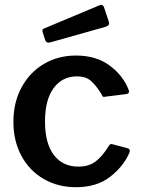

<svg xmlns="http://www.w3.org/2000/svg" viewBox="-20 -772 588 802"><path d="M437 -499C399.7 -526.3 353 -540 297 -540C247.7 -540 203.2 -528.3 163.5 -505C123.8 -481.7 92.7 -449 70 -407C47.3 -365 36 -317 36 -263C36 -209.7 47.2 -162.3 69.5 -121C91.8 -79.7 122.8 -47.5 162.5 -24.5C202.2 -1.5 247 10 297 10C355 10 402.7 -4.5 440 -33.5C477.3 -62.5 504.3 -96.3 521 -135C523.7 -144.3 521.7 -150 515 -152L452 -169C448 -170.3 444.8 -170.7 442.5 -170C440.2 -169.3 438 -167.7 436 -165C418 -135 399.3 -112.7 380 -98C360.7 -83.3 336.7 -76 308 -76C264 -76 229.7 -92.2 205 -124.5C180.3 -156.8 168 -203.7 168 -265C168 -325 180 -371.3 204 -404C228 -436.7 260.7 -453 302 -453C326 -453 345.2 -446.8 359.5 -434.5C373.8 -422.2 389 -403 405 -377C407 -370.3 410.3 -367 415 -367L419 -368L507 -379C515 -380.3 519 -383.7 519 -389L517 -398C501 -438 474.3 -471.7 437 -499ZM434 -683 414 -743C411.3 -749 407.7 -752 403 -752C401 -752 399.3 -751.7 398 -751L164 -653C159.3 -651 157 -647.7 157 -643C157 -641.7 157.7 -639 159 -635L169 -604C171.7 -597.3 176 -594 182 -594C185.3 -594 188 -594.3 190 -595L421 -660C431 -663.3 436 -668.3 436 -675Z"/></svg>

Font: Libre Franklin SemiBold
Style: Regular
Weight: 600
Designer: Pablo Impallari, Rodrigo Fuenzalida
Foundry: Impallari Type
Version: Version 1.002; ttfautohint (v1.5)